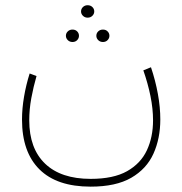

<svg xmlns="http://www.w3.org/2000/svg" viewBox="-20 -488 687 724"><path d="M285.6 -444.8Q285.6 -454.6 292.7 -461.4Q299.8 -468.3 310.5 -468.3Q321.3 -468.3 328.4 -461.4Q335.4 -454.6 335.4 -444.8Q335.4 -435.5 328.4 -428.5Q321.3 -421.4 310.5 -421.4Q299.8 -421.4 292.7 -428.5Q285.6 -435.5 285.6 -444.8ZM343.3 -353Q343.3 -362.8 350.3 -369.6Q357.4 -376.5 368.2 -376.5Q378.9 -376.5 385.7 -369.6Q392.6 -362.8 392.6 -353Q392.6 -343.8 385.7 -336.7Q378.9 -329.6 368.2 -329.6Q357.4 -329.6 350.3 -336.7Q343.3 -343.8 343.3 -353ZM228.5 -353Q228.5 -362.8 235.6 -369.6Q242.7 -376.5 253.4 -376.5Q264.2 -376.5 271 -369.6Q277.8 -362.8 277.8 -353Q277.8 -343.8 271 -336.7Q264.2 -329.6 253.4 -329.6Q242.7 -329.6 235.6 -336.7Q228.5 -343.8 228.5 -353ZM321.8 186.5Q407.7 186.5 459.2 157.5Q510.7 128.4 533.9 78.6Q557.1 28.8 557.1 -34.2Q557.1 -77.6 547.4 -125.7Q537.6 -173.8 520.5 -222.7L549.3 -234.4Q566.4 -183.6 575.4 -133.5Q584.5 -83.5 584.5 -37.6Q584.5 34.2 558.6 91.6Q532.7 148.9 474.9 182.4Q417 215.8 321.8 215.8Q194.3 215.8 128.7 150.6Q63 85.4 63 -37.1Q63 -78.6 70.6 -123Q78.1 -167.5 91.8 -210.9L117.7 -201.2Q106 -160.6 98.1 -118.2Q90.3 -75.7 90.3 -34.2Q90.3 71.8 150.1 129.2Q210 186.5 321.8 186.5Z"/></svg>

Font: Vazirmatn RD FD Thin
Style: Regular
Weight: 100
Designer: Saber Rastikerdar
Foundry: Saber Rastikerdar
Version: Version 33.003